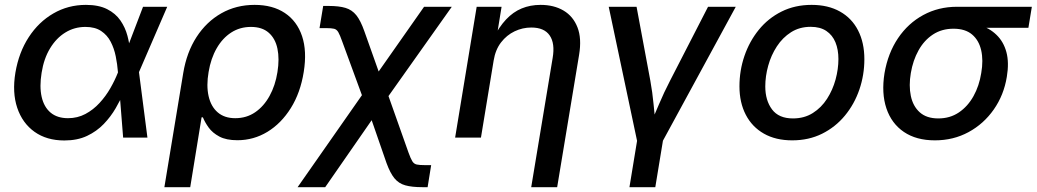

<svg xmlns="http://www.w3.org/2000/svg" viewBox="-20 -567 4271 791"><path d="M245.1 11.7Q172.4 11.7 122.3 -23.9Q72.3 -59.6 51 -122.8Q29.8 -186 43.5 -268.1Q57.6 -351.1 98.4 -413.8Q139.2 -476.6 200 -511.7Q260.7 -546.9 334 -546.9Q386.7 -546.9 421.4 -529.3Q456.1 -511.7 476.1 -482.7Q496.1 -453.6 505.1 -419.4Q514.2 -385.3 516.1 -352.5H551.3L552.2 -272.5L587.4 0H487.3L465.8 -271Q463.4 -302.2 456.8 -335Q450.2 -367.7 436 -395Q421.9 -422.4 396.7 -439.2Q371.6 -456.1 332 -456.1Q286.6 -456.1 249.3 -433.1Q211.9 -410.2 186.3 -367.9Q160.6 -325.7 151.4 -267.1Q142.1 -210 151.6 -168Q161.1 -126 188.5 -103Q215.8 -80.1 260.3 -80.1Q299.3 -80.1 331.8 -97.4Q364.3 -114.7 390.1 -142.8Q416 -170.9 434.8 -203.9Q453.6 -236.8 465.8 -268.1L569.3 -539.1H668.9L551.8 -268.1L523.9 -189.5H491.7Q477.1 -156.7 456.8 -121.6Q436.5 -86.4 407.5 -56.2Q378.4 -25.9 338.6 -7.1Q298.8 11.7 245.1 11.7Z M657.2 204.1 734.9 -266.1Q749 -351.6 789.8 -414.6Q830.6 -477.5 891.8 -512.2Q953.1 -546.9 1028.8 -546.9Q1103.5 -546.9 1153.6 -513.4Q1203.6 -480 1224.4 -418.2Q1245.1 -356.4 1231.4 -271Q1217.8 -185.1 1178.2 -121.8Q1138.7 -58.6 1081.8 -23.9Q1024.9 10.7 958 10.7Q912.1 10.7 883.8 -4.4Q855.5 -19.5 839.8 -41.3Q824.2 -63 815.9 -83.5H810.5L763.7 204.1ZM949.2 -80.1Q995.6 -80.1 1031.2 -104.5Q1066.9 -128.9 1090.6 -171.9Q1114.3 -214.8 1123 -270Q1131.8 -324.7 1123 -366.5Q1114.3 -408.2 1087.2 -432.1Q1060.1 -456.1 1013.7 -456.1Q968.3 -456.1 932.4 -432.9Q896.5 -409.7 872.6 -367.9Q848.6 -326.2 839.4 -270.5Q829.6 -213.9 839.4 -170.9Q849.1 -127.9 877 -104Q904.8 -80.1 949.2 -80.1Z M1206.1 204.1 1512.7 -234.4H1558.1L1663.1 62Q1671.9 86.4 1678.7 97.4Q1685.5 108.4 1697 110.8Q1708.5 113.3 1731 113.3H1756.3L1741.7 204.1H1719.7Q1676.8 204.1 1649.7 196.5Q1622.6 189 1605 167.5Q1587.4 146 1572.3 104.5L1511.2 -71.8L1319.8 204.1ZM1488.8 -126.5 1390.1 -395.5Q1380.4 -422.9 1373.8 -434.3Q1367.2 -445.8 1356.4 -448.5Q1345.7 -451.2 1322.8 -451.2H1296.4L1311.5 -542.5H1334.5Q1377 -542.5 1403.6 -534.4Q1430.2 -526.4 1448 -504.2Q1465.8 -481.9 1481 -438.5L1540 -272.5L1727.1 -539.1H1841.3L1548.8 -126.5Z M2013.7 -317.4 1961.4 0H1855L1943.8 -539.1H2046.4L2024.9 -406.7L2011.2 -407.2Q2035.6 -455.6 2064.7 -486.6Q2093.8 -517.6 2129.2 -532.2Q2164.6 -546.9 2207 -546.9Q2262.2 -546.9 2301.8 -523.4Q2341.3 -500 2359.1 -454.3Q2377 -408.7 2365.7 -340.8L2275.4 204.1H2168.5L2256.8 -328.1Q2267.1 -388.2 2244.6 -420.9Q2222.2 -453.6 2168.9 -453.6Q2132.8 -453.6 2100.1 -438Q2067.4 -422.4 2044.2 -392.3Q2021 -362.3 2013.7 -317.4Z M2605.5 17.6 2487.8 -539.1H2602.5L2659.2 -234.9Q2668 -186.5 2672.6 -137.5Q2677.2 -88.4 2683.1 -40.5H2652.8Q2674.3 -88.4 2694.8 -137.2Q2715.3 -186 2740.7 -234.9L2897 -539.1H3011.2L2708.5 17.6ZM2573.2 204.1 2607.4 -3.9H2713.9L2679.7 204.1Z M3243.7 11.2Q3175.8 11.2 3127.2 -16.4Q3078.6 -43.9 3052.5 -94.2Q3026.4 -144.5 3026.4 -211.4Q3026.4 -276.4 3046.9 -336.4Q3067.4 -396.5 3106 -444.1Q3144.5 -491.7 3199.7 -519.3Q3254.9 -546.9 3323.7 -546.9Q3391.6 -546.9 3440.4 -519.5Q3489.3 -492.2 3515.1 -441.7Q3541 -391.1 3541 -323.2Q3541 -258.3 3520.5 -198.2Q3500 -138.2 3460.9 -90.8Q3421.9 -43.5 3366.9 -16.1Q3312 11.2 3243.7 11.2ZM3246.6 -79.1Q3293.5 -79.1 3328.6 -101.3Q3363.8 -123.5 3387.2 -159.9Q3410.6 -196.3 3422.4 -239.5Q3434.1 -282.7 3434.1 -323.7Q3434.1 -362.8 3421.9 -392.6Q3409.7 -422.4 3384.3 -439.5Q3358.9 -456.5 3319.8 -456.5Q3273.9 -456.5 3239 -434.3Q3204.1 -412.1 3180.4 -375.7Q3156.7 -339.4 3144.8 -296.1Q3132.8 -252.9 3132.8 -210.9Q3132.8 -153.3 3160.6 -116.2Q3188.5 -79.1 3246.6 -79.1Z M3831.5 11.2Q3754.9 11.2 3703.9 -23.4Q3652.8 -58.1 3631.8 -120.6Q3610.8 -183.1 3624 -265.6Q3638.2 -348.1 3679.7 -409.7Q3721.2 -471.2 3783.7 -505.1Q3846.2 -539.1 3922.4 -539.1H4231L4216.8 -452.6H3987.3L3908.2 -448.7Q3859.9 -448.7 3823.5 -424.8Q3787.1 -400.9 3764.2 -359.6Q3741.2 -318.4 3732.4 -266.1Q3723.6 -214.4 3732.4 -171.9Q3741.2 -129.4 3769.3 -104.2Q3797.4 -79.1 3845.7 -79.1Q3894 -79.1 3930.7 -104Q3967.3 -128.9 3990.7 -171.1Q4014.2 -213.4 4022.5 -266.1Q4031.7 -318.8 4022.2 -360.1Q4012.7 -401.4 3984.6 -425Q3956.5 -448.7 3908.2 -448.7L3913.1 -479.5Q3968.3 -479.5 4012.2 -465.6Q4056.2 -451.7 4085.4 -423.3Q4114.7 -395 4126.2 -352.1Q4137.7 -309.1 4127.9 -250.5Q4115.7 -175.3 4074.2 -116Q4032.7 -56.6 3970.2 -22.7Q3907.7 11.2 3831.5 11.2Z"/></svg>

Font: Inter 18pt Medium
Style: Italic
Weight: 500
Italic angle: -9.3988°
Designer: Rasmus Andersson
Foundry: rsms
Version: Version 4.001;git-66647c0bb